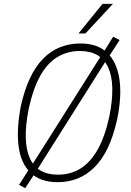

<svg xmlns="http://www.w3.org/2000/svg" viewBox="-20 -939 681 998"><path d="M279 8Q191 8 140 -40Q89 -88 77 -176Q65 -264 88 -386Q107 -472 136.5 -534Q166 -596 205.5 -635.5Q245 -675 293.5 -694Q342 -713 398 -713Q487 -713 537 -665Q587 -617 600.5 -529Q614 -441 589 -319Q570 -233 540.5 -171Q511 -109 471 -69.5Q431 -30 383 -11Q335 8 279 8ZM281 -31Q346 -31 397.5 -62.5Q449 -94 487 -160.5Q525 -227 548 -332Q582 -500 543 -587Q504 -674 395 -674Q331 -674 278.5 -642.5Q226 -611 189 -544.5Q152 -478 129 -373Q96 -205 134.5 -118Q173 -31 281 -31ZM111 39 79 22 132 -61 148 -84 506 -650 521 -672 568 -748 602 -731 548 -648 532 -625 174 -58 160 -36ZM388 -765 513 -919H567L424 -765Z"/></svg>

Font: Nunito Sans 10pt Condensed ExtraLight
Style: Italic
Weight: 250
Width: 3
Italic angle: -9°
Designer: Vernon Adams
Foundry: Vernon Adams
Version: Version 3.101;gftools[0.9.27]